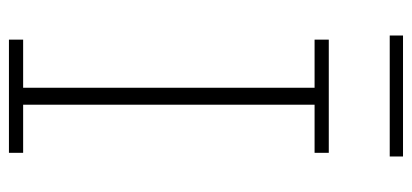

<svg xmlns="http://www.w3.org/2000/svg" viewBox="-260 -640 900 419"><g transform="rotate(90 189.5 -430.0)"><path d="M313 0H66V-31H171V-667H66V-698H313V-667H208V-31H313ZM57 -831V-860H321V-831Z"/></g></svg>

Font: IBM Plex Sans ExtraLight
Style: Regular
Weight: 250
Designer: Mike Abbink, Paul van der Laan, Pieter van Rosmalen
Foundry: Bold Monday
Version: Version 3.201